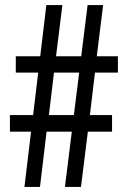

<svg xmlns="http://www.w3.org/2000/svg" viewBox="-20 -734 500 754"><path d="M353 -449H443V-513H360L385 -714H324L299 -513H200L225 -714H162L138 -513H42V-449H130L110 -282H19V-217H102L76 0H137L163 -217H262L235 0H298L325 -217H420V-282H333ZM172 -282 192 -449H291L270 -282Z"/></svg>

Font: Noto Sans Thai Looped ExtraCondensed
Style: Regular
Weight: 400
Width: 2
Designer: Sasikarn Vongin, Ben Mitchell
Foundry: The Fontpad Ltd
Version: Version 1.001